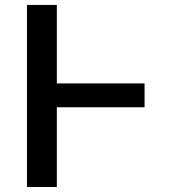

<svg xmlns="http://www.w3.org/2000/svg" viewBox="-20 -747 685 767"><path d="M557.5 -413.7H207V-727.3H87.7V0H207V-318.5H557.5Z"/></svg>

Font: Margiela Sans Medium
Style: Regular
Weight: 500
Designer: Stefan Endress, Andreas Faust
Version: Version 1.100;FEAKit 1.0